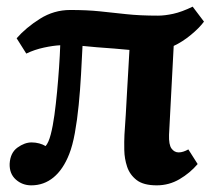

<svg xmlns="http://www.w3.org/2000/svg" viewBox="-20 -541 647 577"><path d="M74 16Q47 16 27.5 -1.5Q8 -19 9 -49Q11 -82 32.5 -97.5Q54 -113 75 -113Q87 -113 98 -110Q109 -107 117 -102Q126 -112 132.5 -137Q139 -162 143.5 -195Q148 -228 151.5 -265Q155 -302 157.5 -338.5Q160 -375 161 -405Q140 -404 112 -398Q84 -392 59 -380L30 -426Q58 -458 100 -484.5Q142 -511 191 -511Q241 -511 279.5 -507Q318 -503 359 -498.5Q400 -494 455 -494Q475 -494 500.5 -499.5Q526 -505 559 -521L593 -476Q579 -457 553.5 -436Q528 -415 502 -403Q499 -339 495 -270Q491 -201 488 -136Q487 -106 495.5 -94.5Q504 -83 517 -83Q524 -83 531.5 -85.5Q539 -88 546 -92L574 -48Q551 -21 519.5 -2.5Q488 16 451 16Q411 16 390.5 0Q370 -16 362 -40Q354 -64 353.5 -90Q353 -116 354 -136Q356 -162 358 -197Q360 -232 362 -269Q364 -306 366 -338Q368 -370 369 -391Q351 -393 324 -395Q297 -397 271 -399Q245 -401 228 -403Q226 -363 223.5 -317Q221 -271 216.5 -225.5Q212 -180 205 -141.5Q198 -103 188 -78Q170 -32 141 -8Q112 16 74 16Z"/></svg>

Font: Lora
Style: Italic
Weight: 400
Italic angle: -3°
Designer: Olga Karpushina, Alexei Vanyashin (Cyrillic)
Foundry: Cyreal
Version: Version 3.008